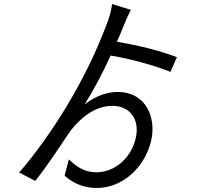

<svg xmlns="http://www.w3.org/2000/svg" viewBox="-20 -862 1040 954"><path d="M564 -405C491 -405 433 -368 400 -343C443 -410 489 -497 530 -586C626 -570 742 -539 827 -505L859 -578C767 -612 679 -634 561 -655C573 -681 584 -708 594 -733C603 -756 619 -792 630 -813L537 -842C534 -819 526 -784 516 -757C460 -609 403 -487 307 -327C247 -227 149 -87 75 -5L155 37C212 -33 286 -147 330 -212C374 -268 445 -336 539 -336C626 -336 675 -268 655 -178C633 -77 551 -6 458 -6C400 -6 361 -33 322 -70L301 11C350 54 403 72 461 72C590 72 700 -31 731 -163C757 -273 709 -405 564 -405Z"/></svg>

Font: Source Han Sans TC
Style: Regular
Weight: 400
Designer: Ryoko NISHIZUKA 西塚涼子 (kana, bopomofo & ideographs); Paul D. Hunt (Latin, Greek & Cyrillic); Sandoll Communications 산돌커뮤니
Foundry: Adobe
Version: Version 2.002;hotconv 1.0.116;makeotfexe 2.5.65601